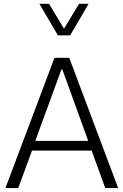

<svg xmlns="http://www.w3.org/2000/svg" viewBox="-20 -963 632 983"><path d="M276.4 -782.2H339.4L433.6 -943.4H384.8L307.6 -815.9L231 -943.4H181.6ZM449.2 -191.9 519 0H585L334.5 -667H258.8L7.8 0H73.2L144 -191.9ZM299.3 -607.4 431.6 -241.7H160.6L294.4 -607.4Z"/></svg>

Font: Estedad Light
Style: Regular
Weight: 300
Designer: Amin Abedi
Version: Version 7.3